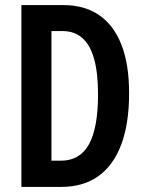

<svg xmlns="http://www.w3.org/2000/svg" viewBox="-20 -734 570 754"><path d="M487 -368Q487 -248 456 -166Q425 -84 366 -42Q307 0 220 0H64V-714H229Q312 -714 369.5 -674.5Q427 -635 457 -558Q487 -481 487 -368ZM365 -363Q365 -448 349.5 -503Q334 -558 303 -585Q272 -612 226 -612H182V-103H219Q294 -103 329.5 -167.5Q365 -232 365 -363Z"/></svg>

Font: Noto Sans Display ExtraCondensed SemiBold
Style: Regular
Weight: 600
Width: 2
Designer: Monotype Design Team
Foundry: Monotype Imaging Inc.
Version: Version 2.003